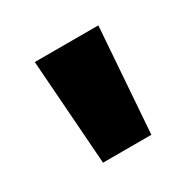

<svg xmlns="http://www.w3.org/2000/svg" viewBox="-77 -797 441 437"><g transform="rotate(-30 143.5 -578.0)"><path d="M80 -440 60 -716H227L207 -440Z"/></g></svg>

Font: Figtree Black
Style: Regular
Weight: 900
Designer: Erik Kennedy
Foundry: Erik Kennedy
Version: Version 2.001;gftools[0.9.30]